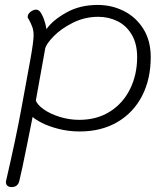

<svg xmlns="http://www.w3.org/2000/svg" viewBox="-20 -533 670 777"><path d="M590 -302Q590 -213 555 -145Q520 -77 455 -39Q390 -1 303 -1Q257 -1 216.5 -11.5Q176 -22 149 -36Q122 -50 112 -60L90 50Q68 160 58 200Q52 224 27 224Q13 224 7.5 216Q2 208 5 197Q44 29 66 -91Q91 -225 103.5 -295.5Q116 -366 116 -390Q116 -409 111 -423Q106 -437 97 -454Q92 -459 92 -465Q92 -476 103.5 -485Q115 -494 126 -494Q134 -494 141 -487Q150 -476 157.5 -456Q165 -436 168 -415Q193 -451 248 -482Q303 -513 375 -513Q433 -513 482 -488Q531 -463 560.5 -415.5Q590 -368 590 -302ZM535 -302Q535 -356 513 -393Q491 -430 455 -447.5Q419 -465 378 -465Q323 -465 275 -441Q227 -417 197 -386Q167 -355 163 -337L125 -126Q131 -109 157 -90.5Q183 -72 221.5 -60Q260 -48 301 -48Q372 -48 425 -81.5Q478 -115 506.5 -173Q535 -231 535 -302Z"/></svg>

Font: Mali Light
Style: Italic
Weight: 300
Italic angle: -10°
Version: Version 1.000; ttfautohint (v1.6)